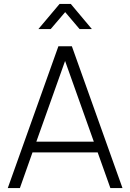

<svg xmlns="http://www.w3.org/2000/svg" viewBox="-20 -955 662 975"><path d="M175 -807.5H237.5L311 -893.5L384 -807.5H446.5L339.5 -935H282.5ZM345 -720H276.5L19.5 0H81L145 -181H476L540.5 0H602ZM164.5 -235.5 310.5 -645.5 456.5 -235.5Z"/></svg>

Font: Vela Sans Light
Style: Regular
Weight: 300
Designer: Principal design: Mikhail Sharanda - project Manrope.
Design modification: Ravid Balaliev
Foundry: Mikhail Sharanda
Version: Version 1.001